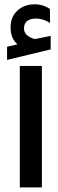

<svg xmlns="http://www.w3.org/2000/svg" viewBox="-20 -856 264 875"><path d="M80.1 -555.4H161.1H170.9V-547.1V-10.2V-1.9H161.1H80.1H70.3V-10.2V-547.1V-555.4ZM208 -751.5Q174.8 -771.5 145.5 -771.5Q89.4 -771.5 89.4 -726.1Q89.4 -718.3 91.8 -711.9Q94.2 -705.6 99.1 -700Q104 -694.3 111.8 -689.2Q119.6 -684.1 130.9 -680.2Q132.8 -679.7 134 -679.2Q135.3 -678.7 136.7 -678.5Q138.2 -678.2 139.6 -678.2Q140.6 -678.2 141.1 -678.2Q141.6 -678.2 143.1 -678.7Q155.8 -681.2 179.2 -686Q202.6 -690.9 210.9 -692.4V-630.9L12.2 -583V-643.1Q36.1 -648.4 59.6 -653.8Q43 -668.9 35.6 -687.5Q28.3 -706.1 28.3 -732.4Q28.3 -779.3 59.6 -807.9Q90.8 -836.4 138.7 -836.4Q150.9 -836.4 162.8 -834Q174.8 -831.5 185.8 -826.9Q196.8 -822.3 207.5 -815.4Z"/></svg>

Font: Shabnam Medium FD-WOL
Style: Medium-FD-WOL
Weight: 500
Foundry: DejaVu fonts team - Redesigned by Saber Rastikerdar - Based on Vazir font
Version: Version 5.0.1